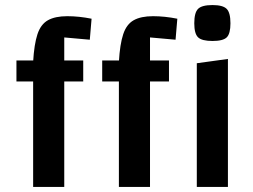

<svg xmlns="http://www.w3.org/2000/svg" viewBox="-20 -739 1002 759"><path d="M234 0H111V-495Q115 -564 128 -603.5Q141 -643 169.5 -659Q198 -675 246 -675Q269 -675 293 -672.5Q317 -670 342 -665L335 -582L234 -591ZM309 -500V-417H45V-500ZM573 0H450V-495Q454 -564 467 -603.5Q480 -643 508.5 -659Q537 -675 585 -675Q608 -675 632 -672.5Q656 -670 681 -665L674 -582L573 -591ZM648 -500V-417H384V-500ZM758 -489 881 -506V0H758ZM820 -577Q778 -577 763 -591.5Q748 -606 748 -647Q748 -689 763 -704Q778 -719 820 -719Q861 -719 876 -704Q891 -689 891 -647Q891 -606 876.5 -591.5Q862 -577 820 -577Z"/></svg>

Font: Changa Medium
Style: Regular
Weight: 500
Designer: Eduardo Rodriguez Tunni
Foundry: Eduardo Rodriguez Tunni
Version: Version 3.003